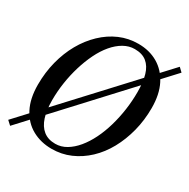

<svg xmlns="http://www.w3.org/2000/svg" viewBox="-159 -829 978 994"><g transform="rotate(30 330.0 -332.0)"><path d="M660 -662 29 20 5 -2 637 -684ZM274 16Q209 16 157.5 -12.5Q106 -41 76.5 -97.5Q47 -154 47 -237Q47 -310 64 -376Q81 -442 112 -497Q143 -552 186.5 -593.5Q230 -635 282 -657.5Q334 -680 393 -680Q459 -680 509.5 -650.5Q560 -621 589 -564.5Q618 -508 618 -426Q618 -353 601 -287Q584 -221 553.5 -165.5Q523 -110 480 -69.5Q437 -29 385 -6.5Q333 16 274 16ZM277 -16Q312 -16 343 -34.5Q374 -53 400.5 -85Q427 -117 448 -159.5Q469 -202 483.5 -252Q498 -302 505.5 -355Q513 -408 513 -461Q513 -521 501 -562Q489 -603 462 -625Q435 -647 390 -647Q356 -647 324.5 -629Q293 -611 266 -579Q239 -547 218 -504Q197 -461 182 -411.5Q167 -362 159 -309.5Q151 -257 151 -204Q151 -145 164.5 -103Q178 -61 206 -38.5Q234 -16 277 -16Z"/></g></svg>

Font: Source Serif 4 48pt SemiBold
Style: Italic
Weight: 600
Italic angle: -12°
Designer: Frank Grießhammer
Foundry: Adobe Systems Incorporated
Version: Version 4.004;hotconv 1.0.116;makeotfexe 2.5.65601